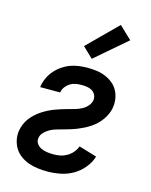

<svg xmlns="http://www.w3.org/2000/svg" viewBox="-117 -846 733 930"><g transform="rotate(15 250.0 -381.0)"><path d="M212 8Q187 8 163 5Q139 2 117.5 -5.5Q96 -13 77 -26.5Q58 -40 46 -59Q34 -78 29 -101.5Q24 -125 28 -149Q31 -165 37.5 -181Q44 -197 54.5 -211Q65 -225 78 -237Q91 -249 105.5 -258.5Q120 -268 135.5 -276Q151 -284 167 -290Q183 -296 199 -301Q215 -306 231.5 -310.5Q248 -315 264 -319.5Q280 -324 295.5 -332Q311 -340 323 -353.5Q335 -367 338 -383Q340 -397 334 -409.5Q328 -422 316.5 -429Q305 -436 291.5 -438Q278 -440 263 -440Q249 -440 234.5 -437.5Q220 -435 207 -427Q194 -419 184.5 -406.5Q175 -394 173 -380L172 -378H72L73 -382Q76 -403 85.5 -424Q95 -445 110 -462.5Q125 -480 144.5 -493.5Q164 -507 184.5 -514.5Q205 -522 227 -525Q249 -528 270 -528Q293 -528 316 -525Q339 -522 359.5 -513.5Q380 -505 397 -491.5Q414 -478 424.5 -459Q435 -440 438.5 -417.5Q442 -395 438 -371Q435 -355 428 -339.5Q421 -324 411 -310Q401 -296 388.5 -284Q376 -272 361 -262Q346 -252 331 -244.5Q316 -237 300 -230.5Q284 -224 267.5 -219Q251 -214 235 -209.5Q219 -205 202.5 -200.5Q186 -196 171 -188Q156 -180 143 -167Q130 -154 128 -138Q125 -122 134.5 -109Q144 -96 158 -90Q172 -84 187.5 -82Q203 -80 220 -80Q236 -80 253 -83.5Q270 -87 285.5 -96Q301 -105 313 -119Q325 -133 331 -150L421 -123Q412 -92 389.5 -65Q367 -38 338 -21.5Q309 -5 276 1.5Q243 8 212 8ZM278 -575 226 -625 372 -770 435 -710Z"/></g></svg>

Font: Iosevka Semibold
Style: Italic
Weight: 600
Italic angle: -9°
Monospace: yes
Designer: Belleve Invis
Foundry: Belleve Invis
Version: Version 32.5.0; ttfautohint (v1.8.4)